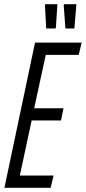

<svg xmlns="http://www.w3.org/2000/svg" viewBox="-20 -890 407 910"><path d="M1 0 146 -688H367L353 -630H197L142 -377H281L269 -319H130L74 -58H234L220 0ZM243 -755H199L193 -865L195 -870H252L245 -760ZM332 -755H290L282 -865L284 -870H342L333 -760Z"/></svg>

Font: Saira Ultra Condensed
Style: Italic
Weight: 400
Width: 1
Italic angle: -12°
Designer: Hector Gatti with collaboration of the Omnibus-Type team
Foundry: Omnibus-Type
Version: Version 1.001; ttfautohint (v1.8)